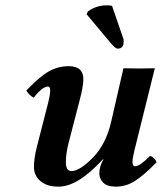

<svg xmlns="http://www.w3.org/2000/svg" viewBox="-20 -693 610 723"><path d="M279.8 -314.9 237.8 -152.8Q228 -113.8 228 -82Q228 -48.8 249 -48.8Q279.8 -48.8 329.3 -98.9Q378.9 -148.9 398.9 -235.8Q429.7 -372.1 444.8 -436Q502.9 -434.1 563 -436L485.8 -125Q479 -97.2 479 -83Q479 -66.9 488.8 -66.9Q506.8 -66.9 544.9 -106Q562 -101.1 569.8 -82Q521 -32.2 487.5 -11.2Q454.1 9.8 417 9.8Q382.8 9.8 368.4 -5.6Q354 -21 354 -39.1Q354 -66.9 369.1 -91.8Q369.6 -92.3 369.6 -93.3Q368.7 -94.2 366.2 -91.8Q272.5 10.3 200.2 9.8Q156.2 9.8 132.1 -11.2Q107.9 -32.2 107.9 -64Q107.9 -98.1 119.1 -141.1L162.1 -309.1Q168.9 -335.9 168.9 -351.1Q168.9 -367.2 161.1 -367.2Q140.1 -367.2 106.9 -325.2Q89.8 -334 79.1 -352.1Q129.9 -405.3 164.6 -424.6Q199.2 -443.8 238.8 -443.8Q293.9 -443.8 293.9 -395Q293.9 -368.2 279.8 -314.9ZM401.9 -670.9 442.9 -551.8Q445.8 -545.9 445.8 -537.1Q445.8 -535.2 445.3 -531.5Q444.8 -527.8 444.8 -526.9Q440.9 -509.8 422.9 -509.8Q415 -509.8 397.9 -529.8L306.2 -639.2L311 -649.9Q341.8 -672.9 382.8 -672.9Q396 -672.9 401.9 -670.9Z"/></svg>

Font: Linux Libertine
Style: Semibold Italic
Weight: 600
Italic angle: -11.5°
Designer: Philipp H. Poll
Foundry: Philipp H. Poll
Version: Version 5.1.2 ; ttfautohint (v0.9)